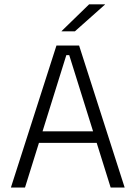

<svg xmlns="http://www.w3.org/2000/svg" viewBox="-20 -844 610 864"><path d="M29 0 234 -639H336L541 0H478L291.5 -596H278.5L92.5 0ZM138.5 -201V-253H431V-201ZM381 -824.5H452.5V-823.5L317 -703H257V-704Z"/></svg>

Font: Anek Gurmukhi Medium Light
Style: Regular
Weight: 300
Version: Version 1.003